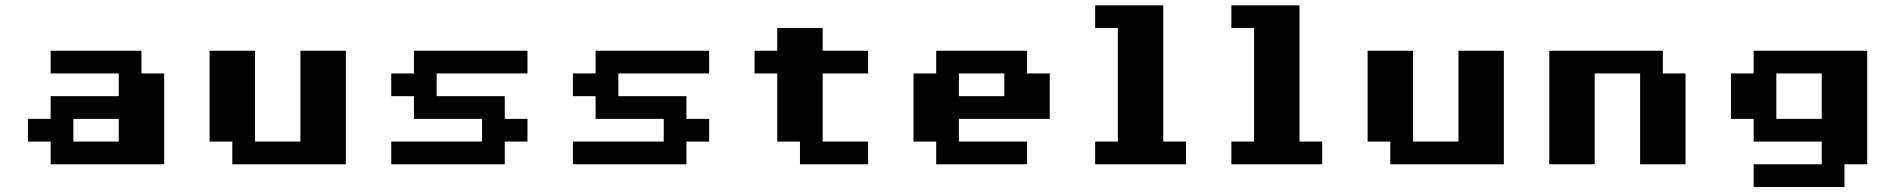

<svg xmlns="http://www.w3.org/2000/svg" viewBox="-20 -628 7245 734"><path d="M173.6 0V-86.8H86.8V-173.6H173.6V-260.4H434V-347.2H173.6V-434H520.8V-347.2H607.6V0ZM260.4 -86.8H434V-173.6H260.4Z M1128.5 -434H1302.1V0H868.1V-86.8H781.2V-434H954.9V-86.8H1128.5Z M1475.7 0V-86.8H1822.9V-173.6H1562.5V-260.4H1475.7V-347.2H1562.5V-434H1996.5V-347.2H1649.3V-260.4H1909.7V-173.6H1996.5V-86.8H1909.7V0Z M2170.1 0V-86.8H2517.4V-173.6H2256.9V-260.4H2170.1V-347.2H2256.9V-434H2691V-347.2H2343.8V-260.4H2604.2V-173.6H2691V-86.8H2604.2V0Z M3125 -520.8V-434H3298.6V-347.2H3125V-86.8H3298.6V0H3038.2V-86.8H2951.4V-347.2H2864.6V-434H2951.4V-520.8Z M3819.4 -347.2H3645.8V-260.4H3819.4ZM3645.8 -173.6V-86.8H3906.3V0H3559V-86.8H3472.2V-347.2H3559V-434H3906.3V-347.2H3993.1V-173.6Z M4166.7 0V-86.8H4253.5V-520.8H4166.7V-607.6H4427.1V-86.8H4513.9V0Z M4687.5 0V-86.8H4774.3V-520.8H4687.5V-607.6H4947.9V-86.8H5034.7V0Z M5555.6 -434H5729.2V0H5295.1V-86.8H5208.3V-434H5381.9V-86.8H5555.6Z M6076.4 0H5902.8V-434H6336.8V-347.2H6423.6V0H6250V-347.2H6076.4Z M7118.1 -434V0H7031.2V86.8H6684V0H6944.4V-86.8H6684V-173.6H6597.2V-347.2H6684V-434ZM6770.8 -173.6H6944.4V-347.2H6770.8Z"/></svg>

Font: 8-bit Operator+ 8
Style: Bold
Weight: 700
Designer: GrandChaos9000
Version: Version 1.3.0 - August 1, 2014